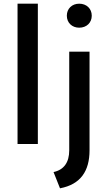

<svg xmlns="http://www.w3.org/2000/svg" viewBox="-20 -780 580 1040"><path d="M75 -760V0H185V-760ZM409 -630C449 -630 477 -657 477 -695C477 -733 449 -760 409 -760C370 -760 342 -733 342 -695C342 -657 370 -630 409 -630ZM270 152 305 240C417 219 465 146 465 34V-500H355V34C355 100 326 140 270 152Z"/></svg>

Font: Gully Medium
Style: Regular
Weight: 500
Designer: jaikishan Patel
Foundry: MagicType
Version: Version 1.000;Glyphs 3.2 (3242)